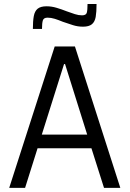

<svg xmlns="http://www.w3.org/2000/svg" viewBox="-20 -914 630 934"><path d="M24.8 0 246.1 -688H344.5L565.3 0H486L424.8 -192.7H162.7L102 0ZM183.4 -259.3H404.1L296.5 -602.2H291.5ZM139.9 -773.2Q139.9 -811.4 144.4 -835.7Q148.9 -859.9 163.3 -871.7Q177.7 -883.4 206.7 -883.4Q230.7 -883.4 255.1 -876.1Q279.4 -868.9 305.6 -858.6Q326 -851.3 344.1 -845.3Q362.3 -839.4 379.1 -839.4Q398.5 -839.4 402.2 -852.2Q405.8 -864.9 405.8 -894.4H449.7Q449.7 -855.7 445.5 -831.6Q441.2 -807.6 426.8 -795.9Q412.4 -784.2 383.5 -784.2Q358.5 -784.2 335.1 -791.6Q311.7 -799.1 286 -807.9Q264.8 -816.7 246.6 -822.4Q228.3 -828.1 211.6 -828.1Q192.7 -828.1 188.5 -814.9Q184.3 -801.6 184.3 -773.2Z"/></svg>

Font: Saira Thin SemiCondensed
Style: Regular
Weight: 100
Width: 4
Version: Version 1.101